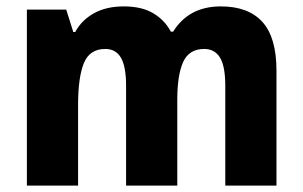

<svg xmlns="http://www.w3.org/2000/svg" viewBox="-20 -580 946 600"><path d="M670 -560Q756 -560 800 -511.5Q844 -463 844 -359V0H684V-312Q684 -373 667.5 -400Q651 -427 618 -427Q571 -427 552.5 -386.5Q534 -346 534 -268V0H374V-312Q374 -372 358 -399.5Q342 -427 309 -427Q260 -427 242 -382.5Q224 -338 224 -252V0H64V-550H187L209 -480H215Q235 -517 273.5 -538.5Q312 -560 367 -560Q423 -560 459 -538.5Q495 -517 514 -481H521Q570 -560 670 -560Z"/></svg>

Font: Noto Sans Hebrew SemiCondensed ExtraBold
Style: Regular
Weight: 800
Width: 4
Designer: Monotype Design Team
Foundry: Monotype Imaging Inc.
Version: Version 2.004; ttfautohint (v1.8.4.7-5d5b)